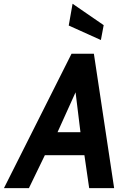

<svg xmlns="http://www.w3.org/2000/svg" viewBox="-64 -980 666 1000"><path d="M-43.5 0 308.5 -700H425L530.5 0H400.5L374.5 -179.5L356 -283.5L322 -561L355 -555.5L232.5 -284.5L173 -178.5L86.5 0ZM128 -171.5 194 -291.5H386L407 -171.5ZM461.5 -771.5 294 -847 314 -960.5 476 -849Z"/></svg>

Font: Cabin
Style: Bold Italic
Weight: 700
Width: 4
Italic angle: -10°
Designer: Pablo Impallari
Foundry: Pablo Impallari. http://www.impallari.com Igino Marini. http://www.ikern.com
Version: Version 3.001